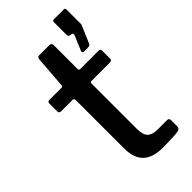

<svg xmlns="http://www.w3.org/2000/svg" viewBox="-245 -836 892 892"><g transform="rotate(-45 200.5 -390.0)"><path d="M236 -454Q227 -454 227 -444V-151Q227 -108 243 -92.5Q259 -77 292 -77H356Q362 -77 365 -73.5Q368 -70 368 -65V-22Q368 -9 353 -5Q340 -3 321 -2Q302 -1 283.5 -0.5Q265 0 251 0Q186 0 153.5 -30.5Q121 -61 121 -125V-442Q121 -454 111 -454H36Q23 -454 23 -466V-519Q23 -530 35 -530H115Q123 -530 123 -539L135 -696Q136 -710 147 -710H216Q229 -710 229 -694V-539Q229 -530 238 -530H358Q370 -530 370 -519V-466Q370 -454 356 -454ZM306 -575Q302 -575 300 -579Q298 -583 299 -586L330 -659Q334 -671 325 -673L317 -674Q305 -675 305 -686V-769Q305 -780 314 -780H380Q388 -780 388 -771V-674Q388 -672 387 -670.5Q386 -669 386 -668L351 -586Q349 -580 344.5 -577.5Q340 -575 331 -575Z"/></g></svg>

Font: Libre Franklin Thin Medium
Style: Regular
Weight: 500
Version: Version 3.000